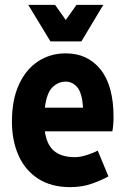

<svg xmlns="http://www.w3.org/2000/svg" viewBox="-20 -756 519 788"><path d="M29 -257Q29 -346 57.5 -408.5Q86 -471 136 -504Q186 -537 250 -537Q340 -537 393 -470.5Q446 -404 446 -275Q446 -257 444.5 -241.5Q443 -226 441 -217H164Q172 -161 202.5 -136Q233 -111 288 -111Q309 -111 336 -119.5Q363 -128 381 -138L425 -32Q394 -15 355 -1.5Q316 12 268 12Q191 12 137.5 -22Q84 -56 56.5 -117Q29 -178 29 -257ZM249 -421Q220 -421 196 -398.5Q172 -376 164 -314H321Q317 -374 297.5 -397.5Q278 -421 249 -421ZM404 -736 314 -586H187L96 -736H206L250 -674L294 -736Z"/></svg>

Font: Radio Canada Condensed
Style: Bold
Weight: 700
Width: 3
Designer: Charles Daoud, Etienne Aubert Bonn, Alexandre Saumier Demers, Jacques Le Bailly
Foundry: Radio-Canada
Version: Version 2.104; ttfautohint (v1.8.4.7-5d5b);gftools[0.9.28.de